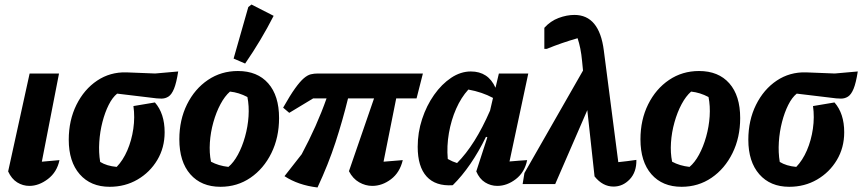

<svg xmlns="http://www.w3.org/2000/svg" viewBox="-20 -814 3813 849"><path d="M243 -106Q232 -53 192 -22.5Q152 8 110 8Q81 8 56 -7.5Q31 -23 16 -56L111 -489H241L165 -99Q205 -102 243 -106Z M465 12Q381 12 332.5 -43.5Q284 -99 284 -196Q284 -282 318 -350.5Q352 -419 409.5 -457.5Q467 -496 539 -494L666 -489L768 -498Q760 -447 749.5 -421.5Q739 -396 725 -387Q711 -378 694 -378Q683 -378 673 -379L498 -400Q477 -383 460.5 -350Q444 -317 433 -274.5Q422 -232 419 -186Q416 -140 423 -98Q452 -80 496 -76Q524 -105 543 -149Q562 -193 569.5 -244.5Q577 -296 570 -345L665 -361Q708 -312 708 -229Q708 -161 675.5 -106.5Q643 -52 588 -20Q533 12 465 12Z M955 12Q870 12 821.5 -43.5Q773 -99 773 -198Q773 -284 807 -352.5Q841 -421 899.5 -460.5Q958 -500 1032 -500Q1118 -500 1166 -445.5Q1214 -391 1214 -292Q1214 -206 1180 -137Q1146 -68 1087.5 -28Q1029 12 955 12ZM990 -76Q1013 -95 1032 -130Q1051 -165 1063.5 -209.5Q1076 -254 1079 -299.5Q1082 -345 1074 -385Q1036 -405 997 -409Q974 -389 955 -353.5Q936 -318 923.5 -273.5Q911 -229 908 -183.5Q905 -138 913 -99Q946 -81 990 -76ZM1064 -533 1013 -555 1078 -783 1092 -794 1190 -744Q1135 -636 1064 -533Z M1384 15Q1299 5 1238 -35L1314 -132Q1381 -257 1424 -379H1365L1259 -315L1232 -338Q1263 -393 1285 -423.5Q1307 -454 1323.5 -468Q1340 -482 1354.5 -485.5Q1369 -489 1386 -489H1850L1822 -379H1732L1676 -99Q1697 -101 1718.5 -102.5Q1740 -104 1761 -106Q1748 -51 1709 -21.5Q1670 8 1626 8Q1596 8 1568 -8Q1540 -24 1523 -57L1634 -379H1519Q1495 -281 1463.5 -184.5Q1432 -88 1384 15Z M1982 5Q1906 10 1866.5 -33.5Q1827 -77 1827 -165Q1827 -228 1846.5 -287.5Q1866 -347 1899.5 -394.5Q1933 -442 1975 -470Q2017 -498 2062 -498Q2139 -498 2171 -426L2186 -489H2316L2233 -100Q2256 -102 2275 -103.5Q2294 -105 2311 -106Q2300 -52 2261 -22Q2222 8 2179 8Q2150 8 2125 -7.5Q2100 -23 2086 -56L2135 -207L2129 -209Q2064 -76 1982 5ZM1960 -111Q1981 -99 2001 -93Q2081 -173 2147 -325L2160 -381Q2112 -407 2051 -418Q2019 -383 1997 -333Q1975 -283 1965 -225.5Q1955 -168 1960 -111Z M2291 0 2299 -49 2558 -502 2554 -543Q2551 -575 2546 -599.5Q2541 -624 2534 -645Q2464 -625 2398 -598H2387V-691Q2414 -721 2450 -734.5Q2486 -748 2520 -748Q2630 -748 2650 -591L2714 -97Q2734 -99 2753.5 -101.5Q2773 -104 2794 -107Q2795 -53 2764.5 -21Q2734 11 2693 11Q2645 11 2609 -34L2577 -327L2435 0Z M2994 12Q2909 12 2860.5 -43.5Q2812 -99 2812 -198Q2812 -284 2846 -352.5Q2880 -421 2938.5 -460.5Q2997 -500 3071 -500Q3157 -500 3205 -445.5Q3253 -391 3253 -292Q3253 -206 3219 -137Q3185 -68 3126.5 -28Q3068 12 2994 12ZM3029 -76Q3052 -95 3071 -130Q3090 -165 3102.5 -209.5Q3115 -254 3118 -299.5Q3121 -345 3113 -385Q3075 -405 3036 -409Q3013 -389 2994 -353.5Q2975 -318 2962.5 -273.5Q2950 -229 2947 -183.5Q2944 -138 2952 -99Q2985 -81 3029 -76Z M3470 12Q3386 12 3337.5 -43.5Q3289 -99 3289 -196Q3289 -282 3323 -350.5Q3357 -419 3414.5 -457.5Q3472 -496 3544 -494L3671 -489L3773 -498Q3765 -447 3754.5 -421.5Q3744 -396 3730 -387Q3716 -378 3699 -378Q3688 -378 3678 -379L3503 -400Q3482 -383 3465.5 -350Q3449 -317 3438 -274.5Q3427 -232 3424 -186Q3421 -140 3428 -98Q3457 -80 3501 -76Q3529 -105 3548 -149Q3567 -193 3574.5 -244.5Q3582 -296 3575 -345L3670 -361Q3713 -312 3713 -229Q3713 -161 3680.5 -106.5Q3648 -52 3593 -20Q3538 12 3470 12Z"/></svg>

Font: Piazzolla
Style: Bold Italic
Weight: 700
Italic angle: -11.3°
Designer: Juan Pablo del Peral
Foundry: Huerta Tipografica
Version: Version 1.330